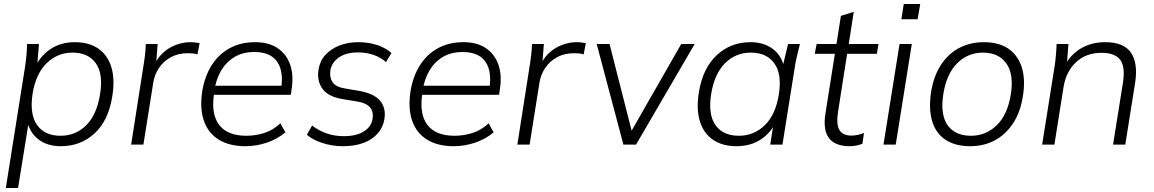

<svg xmlns="http://www.w3.org/2000/svg" viewBox="-20 -720 5744 956"><path d="M9 216 105 -389Q109 -416 111.5 -444Q114 -472 115 -501H174L164 -376H150Q177 -438 229 -474Q281 -510 353 -510Q423 -510 469.5 -478Q516 -446 534.5 -385.5Q553 -325 539 -240Q520 -119 450.5 -55.5Q381 8 283 8Q214 8 169.5 -27.5Q125 -63 114 -125H125L70 216ZM281 -44Q357 -44 409.5 -96.5Q462 -149 478 -250Q495 -351 457.5 -404.5Q420 -458 341 -458Q266 -458 212 -405Q158 -352 142 -252Q127 -150 165 -97Q203 -44 281 -44Z M633 0 693 -384Q698 -413 701.5 -442.5Q705 -472 706 -501H765L756 -386L744 -385Q760 -427 789 -454.5Q818 -482 854.5 -496Q891 -510 928 -510Q941 -510 952 -508.5Q963 -507 974 -505L963 -449Q952 -453 940 -454Q928 -455 914 -455Q867 -455 830.5 -435Q794 -415 771.5 -381.5Q749 -348 743 -308L694 0Z M1202 8Q1122 8 1069 -25Q1016 -58 995 -119.5Q974 -181 987 -266Q1000 -343 1035.5 -397.5Q1071 -452 1125.5 -481Q1180 -510 1250 -510Q1318 -510 1362 -480.5Q1406 -451 1424.5 -398.5Q1443 -346 1432 -276L1428 -248H1029L1035 -293H1398L1380 -279Q1393 -366 1359.5 -413.5Q1326 -461 1246 -461Q1188 -461 1146.5 -435.5Q1105 -410 1080 -366.5Q1055 -323 1047 -267L1045 -248Q1031 -149 1072.5 -96.5Q1114 -44 1206 -44Q1252 -44 1296 -58Q1340 -72 1376 -106L1401 -61Q1362 -28 1309.5 -10Q1257 8 1202 8Z M1688 8Q1634 8 1585 -8Q1536 -24 1508 -49L1534 -95Q1566 -70 1606 -56Q1646 -42 1692 -42Q1754 -42 1791.5 -65.5Q1829 -89 1835 -128Q1841 -163 1822 -185.5Q1803 -208 1756 -215L1689 -226Q1614 -238 1585.5 -278Q1557 -318 1566 -374Q1573 -417 1600.5 -447Q1628 -477 1670.5 -493.5Q1713 -510 1764 -510Q1818 -510 1861.5 -494.5Q1905 -479 1929 -456L1902 -411Q1876 -434 1840.5 -446.5Q1805 -459 1764 -459Q1703 -459 1667.5 -434Q1632 -409 1625 -370Q1620 -334 1636 -310.5Q1652 -287 1695 -280L1765 -268Q1842 -255 1872.5 -218.5Q1903 -182 1894 -127Q1888 -87 1861 -56Q1834 -25 1790 -8.5Q1746 8 1688 8Z M2239 8Q2159 8 2106 -25Q2053 -58 2032 -119.5Q2011 -181 2024 -266Q2037 -343 2072.5 -397.5Q2108 -452 2162.5 -481Q2217 -510 2287 -510Q2355 -510 2399 -480.5Q2443 -451 2461.5 -398.5Q2480 -346 2469 -276L2465 -248H2066L2072 -293H2435L2417 -279Q2430 -366 2396.5 -413.5Q2363 -461 2283 -461Q2225 -461 2183.5 -435.5Q2142 -410 2117 -366.5Q2092 -323 2084 -267L2082 -248Q2068 -149 2109.5 -96.5Q2151 -44 2243 -44Q2289 -44 2333 -58Q2377 -72 2413 -106L2438 -61Q2399 -28 2346.5 -10Q2294 8 2239 8Z M2556 0 2616 -384Q2621 -413 2624.5 -442.5Q2628 -472 2629 -501H2688L2679 -386L2667 -385Q2683 -427 2712 -454.5Q2741 -482 2777.5 -496Q2814 -510 2851 -510Q2864 -510 2875 -508.5Q2886 -507 2897 -505L2886 -449Q2875 -453 2863 -454Q2851 -455 2837 -455Q2790 -455 2753.5 -435Q2717 -415 2694.5 -381.5Q2672 -348 2666 -308L2617 0Z M3084 0 2951 -501H3015L3133 -38H3107L3372 -501H3439L3147 0Z M3647 8Q3578 8 3531 -23.5Q3484 -55 3465 -115.5Q3446 -176 3460 -262Q3480 -382 3549.5 -446Q3619 -510 3717 -510Q3785 -510 3830.5 -474.5Q3876 -439 3885 -377L3874 -376L3904 -501H3963Q3956 -472 3949 -444Q3942 -416 3938 -389L3876 0H3815L3835 -126H3850Q3823 -63 3771 -27.5Q3719 8 3647 8ZM3659 -44Q3734 -44 3788 -96.5Q3842 -149 3858 -250Q3874 -351 3835.5 -404.5Q3797 -458 3718 -458Q3643 -458 3590 -405Q3537 -352 3521 -252Q3505 -150 3542.5 -97Q3580 -44 3659 -44Z M4212 8Q4138 8 4107.5 -32.5Q4077 -73 4090 -155L4137 -452H4037L4046 -501H4145L4167 -641L4231 -661L4206 -501H4354L4346 -452H4198L4153 -165Q4143 -103 4159 -74Q4175 -45 4219 -45Q4238 -45 4254 -49Q4270 -53 4282 -58L4274 -4Q4260 1 4245 4.5Q4230 8 4212 8Z M4379 0 4459 -501H4520L4440 0ZM4468 -624 4480 -700H4562L4549 -624Z M4810 8Q4738 8 4689.5 -23Q4641 -54 4622 -115Q4603 -176 4616 -262Q4629 -342 4665.5 -397.5Q4702 -453 4756.5 -481.5Q4811 -510 4879 -510Q4952 -510 4999.5 -478.5Q5047 -447 5067 -386.5Q5087 -326 5073 -240Q5060 -159 5023 -104Q4986 -49 4932 -20.5Q4878 8 4810 8ZM4815 -44Q4889 -44 4943 -96.5Q4997 -149 5013 -250Q5029 -351 4990.5 -404.5Q4952 -458 4874 -458Q4799 -458 4746 -405Q4693 -352 4677 -252Q4661 -150 4698 -97Q4735 -44 4815 -44Z M5169 0 5231 -389Q5235 -416 5237.5 -444Q5240 -472 5241 -501H5300L5291 -386L5277 -385Q5307 -446 5360.5 -478Q5414 -510 5483 -510Q5576 -510 5611.5 -457.5Q5647 -405 5632 -308L5583 0H5522L5571 -306Q5584 -388 5557.5 -422.5Q5531 -457 5465 -457Q5388 -457 5338.5 -411Q5289 -365 5276 -289L5230 0Z"/></svg>

Font: Mulish ExtraLight Light
Style: Italic
Weight: 300
Italic angle: -9°
Version: Version 3.603